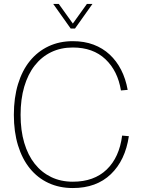

<svg xmlns="http://www.w3.org/2000/svg" viewBox="-20 -934 716 970"><path d="M348 16Q280 16 225 -9.5Q170 -35 131 -83Q92 -131 71 -199.5Q50 -268 50 -354Q50 -440 71 -509Q92 -578 131 -626Q170 -674 225 -700Q280 -726 348 -726Q406 -726 452.5 -708.5Q499 -691 534 -658.5Q569 -626 592 -581Q615 -536 625 -480L591 -477Q575 -576 512.5 -635Q450 -694 348 -694Q287 -694 238.5 -670.5Q190 -647 155.5 -603Q121 -559 102.5 -496Q84 -433 84 -354Q84 -275 102.5 -212.5Q121 -150 155.5 -106.5Q190 -63 238.5 -39.5Q287 -16 348 -16Q455 -16 519 -77.5Q583 -139 597 -249L631 -246Q613 -124 540 -54Q467 16 348 16ZM249 -914H277L348 -815L419 -914H447L359 -790H337Z"/></svg>

Font: Geist Thin
Style: Regular
Weight: 400
Designer: Basement.studio, Andrés Briganti, Mateo Zaragoza
Foundry: Basement.studio, Vercel, Andrés Briganti, Guido Ferreyra, Mateo Zaragoza
Version: Version 1.401